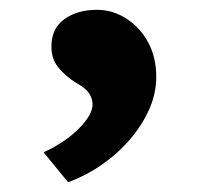

<svg xmlns="http://www.w3.org/2000/svg" viewBox="-20 -162 423 392"><path d="M119 210 69 149Q114 128 141.5 100Q169 72 169 51Q169 39 161.5 28Q154 17 135 7Q112 -8 98.5 -25Q85 -42 85 -67Q85 -104 111.5 -123Q138 -142 178 -142Q210 -142 238 -124Q266 -106 282.5 -75.5Q299 -45 299 -5Q299 29 284.5 61.5Q270 94 245 123Q220 152 187.5 174.5Q155 197 119 210Z"/></svg>

Font: Lexend Exa
Style: Bold
Weight: 700
Designer: Bonnie Shaver-Troup, Thomas Jockin
Foundry: Lexend
Version: Version 1.007